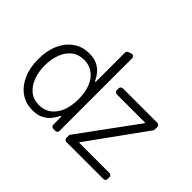

<svg xmlns="http://www.w3.org/2000/svg" viewBox="-148 -1047 1345 1345"><g transform="rotate(45 524.5 -374.5)"><path d="M162.3 -24.1Q112.2 -59.3 83.8 -123.2Q55.4 -186.4 55.4 -271.3Q55.4 -356.5 83.8 -419Q111.9 -482.2 162.6 -517.4Q212.7 -552.9 280.9 -552.9Q329.9 -552.9 363.6 -535.5Q396.7 -517.8 416.5 -492.2Q435.7 -466.6 447.4 -441.4H453.1V-732.6Q453.1 -739 457 -744.5Q460.9 -750 467 -752.1L489 -759.9Q492.2 -761.4 496.4 -761.4Q504.6 -761.4 510.7 -755.3Q516.7 -749.3 516.7 -740.4V-20.6Q516.7 -12.1 510.7 -6Q504.6 0 496.1 0H475.5Q467.3 0 461.1 -6Q454.9 -12.1 454.9 -20.6V-101.2H447.4Q436.4 -76.3 416.2 -50.4Q396.3 -24.1 362.9 -6.4Q329.5 11.4 279.8 11.4Q212.7 11.4 162.3 -24.1ZM138.8 -157.7Q157.3 -107.2 195.3 -76.3Q233.3 -46.5 287.3 -46.5Q340.2 -46.5 377.8 -75.6Q415.1 -104.8 434.7 -155.2Q454.2 -207.4 454.2 -272.4Q454.2 -337 435 -387.8Q415.5 -438.2 377.8 -466.6Q340.6 -495.4 287.3 -495.4Q232.2 -495.4 195 -465.9Q157.7 -436.1 138.5 -385.7Q119 -335.6 119 -272.4Q119 -209.2 138.8 -157.7ZM585.2 -43.3Q585.2 -49.7 589.1 -55.4L900.6 -481.2V-485.8H619.7Q610.8 -485.8 604.8 -491.8Q598.7 -497.9 598.7 -506.4V-524.5Q598.7 -533.4 604.8 -539.4Q610.8 -545.5 619.7 -545.5H961.3Q969.8 -545.5 975.9 -539.4Q981.9 -533.4 981.9 -524.5V-500Q981.9 -493.6 978 -487.9L672.2 -64.3V-59.7H972.7Q981.2 -59.7 987.2 -53.6Q993.3 -47.6 993.3 -38.7V-20.6Q993.3 -12.1 987.2 -6Q981.2 0 972.7 0H606.2Q597.3 0 591.3 -6Q585.2 -12.1 585.2 -20.6Z"/></g></svg>

Font: DeltaSans Light
Style: Regular
Weight: 300
Designer: Rasmus Andersson
Foundry: rsms
Version: Version 3.012